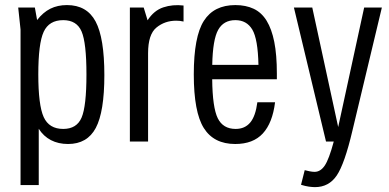

<svg xmlns="http://www.w3.org/2000/svg" viewBox="-20 -569 1563 772"><path d="M62.6 175H135.8V-51.2Q154.8 -21.2 184.7 -5.6Q214.6 10 253.6 10Q330.8 10 365.2 -54.7Q399.6 -119.4 399.6 -267Q399.6 -416.6 364.4 -482.6Q329.2 -548.6 249.2 -548.6Q211.6 -548.6 182.4 -534Q153.2 -519.4 129.2 -488.4L120.2 -538.6H53.2L62.6 -450.2ZM134 -270.4Q134 -394 155.6 -441Q177.2 -488 234.2 -488Q288.6 -488 308.1 -442.3Q327.6 -396.6 327.6 -269.6Q327.6 -142 308.1 -96.3Q288.6 -50.6 234.2 -50.6Q177.4 -50.6 155.7 -98.2Q134 -145.8 134 -270.4Z M502.2 0H575.4V-355Q575.4 -430.8 609.1 -458.3Q642.8 -485.8 688.2 -485.8Q695.6 -485.8 703.1 -485Q710.6 -484.2 718 -482.4V-546.8Q674.4 -552 636.6 -539.4Q598.8 -526.8 573.4 -487.4L557.8 -538.6H502.2Z M927.6 -50.6Q876.8 -50.6 855.6 -93.5Q834.4 -136.4 833.2 -250.4H1093.2V-273.6Q1093.2 -348.6 1082.8 -400.6Q1072.4 -452.6 1052 -485.7Q1031.6 -518.8 1000 -533.7Q968.4 -548.6 926.2 -548.6Q840.2 -548.6 799.7 -485.2Q759.2 -421.8 759.2 -269.8Q759.2 -118.2 799.5 -54.1Q839.8 10 925.8 10Q997.8 10 1036.8 -32.4Q1075.8 -74.8 1086 -157.8H1014.8Q1007.6 -102 986.1 -76.3Q964.6 -50.6 927.6 -50.6ZM926.4 -488Q971.8 -488 994.4 -450.2Q1017 -412.4 1019.2 -308.2H833.4Q835.4 -409.8 857.2 -448.9Q879 -488 926.4 -488Z M1290.8 0H1322Q1302.8 71.6 1285.7 96.8Q1268.6 122 1244.8 122Q1236 122 1224.7 119.7Q1213.4 117.4 1205.2 115.2L1190.4 174Q1208.4 179.6 1222.3 181.5Q1236.2 183.4 1246.6 183.4Q1302.2 183.4 1333.9 136.7Q1365.6 90 1397 -43.6L1515.4 -538.6H1444.2L1339.8 -58.2L1235.6 -538.6H1161.8Z"/></svg>

Font: Secuela Light
Style: Regular
Weight: 300
Designer: Fernando Haro
Foundry: deFharo
Version: Version 1.708